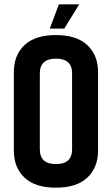

<svg xmlns="http://www.w3.org/2000/svg" viewBox="-20 -857 517 887"><path d="M313 -518Q313 -586 238.5 -586Q164 -586 164 -518V-167Q164 -99 238.5 -99Q313 -99 313 -167ZM44 -524Q44 -602 93 -648.5Q142 -695 238 -695Q334 -695 383.5 -648.5Q433 -602 433 -524V-161Q433 -83 383.5 -36.5Q334 10 238 10Q142 10 93 -36.5Q44 -83 44 -161ZM252 -837H346L277 -725H210Z"/></svg>

Font: Khand SemiBold
Style: Regular
Weight: 600
Designer: Devanagari: Sanchit Sawaria, Jyotish Sonowal; Latin: Satya Rajpurohit
Foundry: Indian Type Foundry
Version: Version 1.101;PS 1.0;hotconv 1.0.78;makeotf.lib2.5.61930; tt